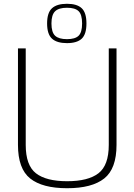

<svg xmlns="http://www.w3.org/2000/svg" viewBox="-20 -989 710 1015"><path d="M75 -223V-733H116V-223Q116 -115 170 -73Q224 -31 335 -31Q446 -31 500.5 -73Q555 -115 555 -223V-733H596V-223Q596 -97 531 -45.5Q466 6 335 6Q204 6 139.5 -45.5Q75 -97 75 -223ZM229 -865Q229 -922 255 -945.5Q281 -969 334 -969Q387 -969 412 -945.5Q437 -922 437 -865Q437 -808 412 -784.5Q387 -761 334 -761Q281 -761 255 -784.5Q229 -808 229 -865ZM414 -865Q414 -912 395.5 -930Q377 -948 334 -948Q291 -948 271.5 -929.5Q252 -911 252 -865Q252 -818 271.5 -800Q291 -782 334 -782Q377 -782 395.5 -800Q414 -818 414 -865Z"/></svg>

Font: Exo ExtraLight
Style: Regular
Weight: 275
Designer: Natanael Gama
Foundry: Natanael Gama
Version: Version 1.500; ttfautohint (v1.6)